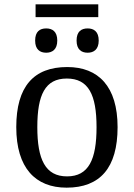

<svg xmlns="http://www.w3.org/2000/svg" viewBox="-20 -855 617 885"><path d="M144 -776H433V-835H144ZM193 -612C221 -612 244 -627 244 -668C244 -710 221 -724 193 -724C164 -724 142 -710 142 -668C142 -627 164 -612 193 -612ZM384 -612C412 -612 435 -627 435 -668C435 -710 412 -724 384 -724C355 -724 333 -710 333 -668C333 -627 355 -612 384 -612ZM287 10C441 10 522 -81 522 -269C522 -456 434 -546 290 -546C135 -546 55 -456 55 -269C55 -81 143 10 287 10ZM289 -42C189 -42 152 -120 152 -269C152 -418 188 -493 288 -493C388 -493 425 -418 425 -269C425 -120 389 -42 289 -42Z"/></svg>

Font: Noto Serif Thai
Style: Regular
Weight: 400
Designer: Monotype Design Team
Foundry: Monotype Imaging Inc.
Version: Version 1.901